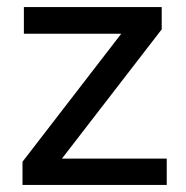

<svg xmlns="http://www.w3.org/2000/svg" viewBox="-20 -522 525 542"><path d="M436 -438.5 154.8 -74.2H448.2H450.7V-72.3V-2V0H448.2H45.4H43.5V-2V-64.5V-65.4L43.9 -65.9L322.3 -426.8H49.8H47.4V-428.7V-499.5V-502H49.8H434.6H436.5V-499.5V-439.5V-439Z"/></svg>

Font: MAUL
Style: Regular
Weight: 400
Designer: MAUL
Version: Version 1.0; 2020; ttfautohint (v1.8.3)